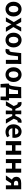

<svg xmlns="http://www.w3.org/2000/svg" viewBox="3086 -3700 809 7021"><g transform="rotate(90 3490.5 -189.5)"><path d="M500 -497C450 -547 383 -574 313 -574C172 -574 44 -466 44 -280C44 -94 172 14 313 14C383 14 450 -13 500 -63C550 -114 582 -187 582 -280C582 -373 550 -447 500 -497ZM225 -406C245 -437 275 -454 313 -454C389 -454 432 -385 432 -280C432 -174 389 -106 313 -106C275 -106 245 -123 225 -153C205 -184 194 -227 194 -280C194 -333 205 -376 225 -406Z M701 -145 614 0H767L818 -103C834 -136 849 -169 865 -200H870C888 -169 907 -136 924 -103L986 0H1065H1144L969 -275L1133 -560H981L934 -461C921 -429 906 -397 893 -366H889C872 -397 855 -429 839 -461L783 -560H625L789 -291Z M1632 -497C1582 -547 1515 -574 1445 -574C1304 -574 1176 -466 1176 -280C1176 -94 1304 14 1445 14C1515 14 1582 -13 1632 -63C1682 -114 1714 -187 1714 -280C1714 -373 1682 -447 1632 -497ZM1357 -406C1377 -437 1407 -454 1445 -454C1521 -454 1564 -385 1564 -280C1564 -174 1521 -106 1445 -106C1407 -106 1377 -123 1357 -153C1337 -184 1326 -227 1326 -280C1326 -333 1337 -376 1357 -406Z M2316 -280V-420C2316 -468 2318 -525 2322 -560C2322 -562 2322 -564 2316 -564C2292 -562 2252 -560 2218 -560H2119H1922C1909 -446 1897 -332 1883 -219C1874 -152 1851 -126 1818 -126C1807 -126 1799 -128 1791 -130L1766 2C1786 9 1804 14 1828 14C1929 14 1988 -54 2005 -179C2018 -267 2028 -356 2038 -444H2170V0H2316Z M2896 -497C2846 -547 2779 -574 2709 -574C2568 -574 2440 -466 2440 -280C2440 -94 2568 14 2709 14C2779 14 2846 -13 2896 -63C2946 -114 2978 -187 2978 -280C2978 -373 2946 -447 2896 -497ZM2621 -406C2641 -437 2671 -454 2709 -454C2785 -454 2828 -385 2828 -280C2828 -174 2785 -106 2709 -106C2671 -106 2641 -123 2621 -153C2601 -184 2590 -227 2590 -280C2590 -333 2601 -376 2621 -406Z M3565 -338V-449C3565 -486 3567 -533 3570 -560C3570 -562 3570 -564 3565 -564C3540 -562 3499 -560 3465 -560H3365H3166L3139 -331C3119 -166 3098 -131 3070 -116H3037V-20L3052 195H3178V0H3511V195H3638L3652 -20V-116H3565ZM3418 -280V-116H3317H3216C3240 -158 3257 -217 3267 -299L3282 -444H3418Z M4411 -144 4322 -289 4358 -372C4379 -424 4403 -434 4431 -434C4439 -434 4445 -432 4452 -430L4475 -566C4463 -572 4449 -574 4433 -574C4358 -574 4306 -548 4265 -456L4216 -347H4155V-454C4155 -490 4157 -534 4160 -560C4155 -566 4025 -566 4020 -560C4023 -534 4025 -490 4025 -454V-347H3964L3916 -456C3874 -548 3822 -574 3748 -574C3732 -574 3718 -572 3705 -566L3729 -430C3736 -432 3742 -434 3750 -434C3778 -434 3802 -424 3823 -372L3858 -289L3681 0H3759H3838L3962 -232H4025V-116C4025 -76 4023 -29 4020 0C4025 6 4155 6 4160 0C4157 -29 4155 -76 4155 -116V-232H4219L4343 0H4500Z M4927 -238H5014C5018 -252 5021 -279 5021 -306C5021 -462 4941 -574 4787 -574C4654 -574 4526 -461 4526 -280C4526 -95 4648 14 4805 14C4874 14 4945 -10 5000 -48L4950 -138C4909 -113 4870 -100 4825 -100C4741 -100 4681 -147 4669 -238H4841ZM4710 -429C4732 -450 4760 -460 4789 -460C4862 -460 4895 -412 4895 -337H4780H4666C4672 -378 4688 -408 4710 -429Z M5639 -280V-560H5492V-351H5289V-560H5142V0H5289V-223H5390H5492V0H5639Z M6294 -280V-560H6147V-351H5944V-560H5797V0H5944V-223H6045H6147V0H6294Z M6617 -316C6599 -331 6590 -351 6590 -376C6590 -427 6626 -451 6694 -451H6756V-372V-294H6694C6660 -294 6634 -302 6617 -316ZM6902 -280V-560H6788H6675C6547 -560 6445 -515 6445 -380C6445 -299 6490 -248 6550 -220L6395 0H6559L6682 -193H6756V0H6902Z"/></g></svg>

Font: GenSekiGothic2 TW B
Style: Regular
Weight: 700
Version: Version 2.100;PS 2.1;hotconv 16.6.51;makeotf.lib2.5.65220 DE